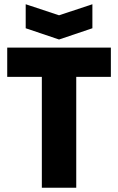

<svg xmlns="http://www.w3.org/2000/svg" viewBox="-20 -884 556 904"><path d="M177 0V-522H14V-660H502V-522H339V0ZM101 -864 258 -812 415 -864V-751L258 -698L101 -751Z"/></svg>

Font: Bricolage Grotesque 48pt ExtraBold
Style: Regular
Weight: 800
Designer: Mathieu Triay
Foundry: Atelier Triay
Version: Version 1.000; ttfautohint (v1.8.4.7-5d5b);gftools[0.9.32]